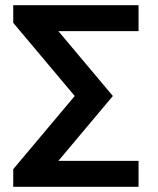

<svg xmlns="http://www.w3.org/2000/svg" viewBox="-20 -720 610 740"><path d="M31 -68 268 -350 31 -632V-700H514V-600H205L415 -350L205 -100H514V0H31Z"/></svg>

Font: Moderustic Med
Style: Regular
Weight: 500
Designer: Tural Alisoy
Foundry: TAFT Foundry
Version: Version 2.110